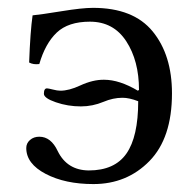

<svg xmlns="http://www.w3.org/2000/svg" viewBox="-20 -459 494 489"><path d="M46.9 -82Q46.9 -94.2 56.4 -102.5Q65.9 -110.8 80.1 -110.8Q109.9 -110.8 127 -74.2Q150.9 -25.4 206.1 -24.9Q272 -24.9 302 -67.9Q332 -110.8 332 -201.2Q309.1 -210 292 -210Q268.1 -210 243.7 -199.7Q215.8 -188 186 -188Q152.8 -188 122.3 -198.5Q91.8 -209 91.8 -220.2Q91.8 -234.4 100.1 -233.9Q103 -233.9 114.5 -231Q126 -228 133.8 -228Q155.8 -228 184.1 -241.2Q216.8 -256.3 245.1 -255.9Q284.2 -255.9 331.1 -228L334 -230Q334 -304.2 301.5 -354Q269 -403.8 209 -403.8Q153.8 -403.8 124.5 -376Q95.2 -348.1 80.1 -295.9Q64.9 -293.9 54.2 -299.8Q57.1 -378.9 63 -419.9Q84 -421.9 136.5 -430.4Q189 -439 216.8 -439Q319.8 -439 368.9 -378.9Q418 -318.8 418 -221.2Q418 -107.4 360.6 -48.8Q303.2 9.8 217.8 9.8Q146 9.8 96.4 -16.1Q46.9 -42 46.9 -82Z"/></svg>

Font: Linux Libertine
Style: Regular
Weight: 400
Designer: Philipp H. Poll
Foundry: Philipp H. Poll
Version: Version 5.3.0 ; ttfautohint (v0.9)